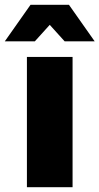

<svg xmlns="http://www.w3.org/2000/svg" viewBox="-51 -779 414 799"><path d="M61 0V-542H251V0ZM-31 -607 76 -759H236L343 -607H218L105 -732H207L94 -607Z"/></svg>

Font: MOST Montserrat ExtraBold
Style: Regular
Weight: 800
Designer: Julieta Ulanovsky
Foundry: Julieta Ulanovsky
Version: Version 8.000;March 11, 2024;FontCreator 15.0.0.2926 64-bit